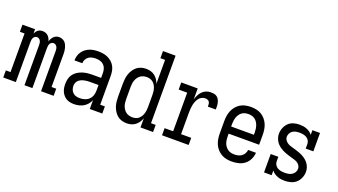

<svg xmlns="http://www.w3.org/2000/svg" viewBox="-62 -1251 3124 1776"><g transform="rotate(20 1500.0 -363.5)"><path d="M2 0V-70H48V-450H2V-520H126V-478Q131 -489 138 -498.5Q145 -508 154.5 -515Q164 -522 175.5 -525Q187 -528 199 -528Q214 -528 228 -523Q242 -518 252.5 -508Q263 -498 270 -484.5Q277 -471 281 -457Q285 -471 292 -484Q299 -497 309.5 -507.5Q320 -518 333.5 -523Q347 -528 362 -528Q377 -528 391.5 -522.5Q406 -517 417 -506.5Q428 -496 434.5 -482Q441 -468 445 -453.5Q449 -439 450.5 -424Q452 -409 452 -394V-70H498V0H374V-394Q374 -405 372.5 -415.5Q371 -426 366 -436Q361 -446 351.5 -452Q342 -458 331 -458Q321 -458 311.5 -452Q302 -446 297 -436Q292 -426 290.5 -415.5Q289 -405 289 -394V0H211V-394Q211 -405 209.5 -415.5Q208 -426 203 -436Q198 -446 188.5 -452Q179 -458 169 -458Q158 -458 148.5 -452Q139 -446 134 -436Q129 -426 127.5 -415.5Q126 -405 126 -394V0Z M701 8Q682 8 662.5 4.5Q643 1 626 -8.5Q609 -18 596 -33Q583 -48 575 -65.5Q567 -83 564 -102.5Q561 -122 561 -141Q561 -166 567 -191Q573 -216 588 -236Q603 -256 624.5 -270Q646 -284 669.5 -292Q693 -300 718 -303Q743 -306 768 -306H854V-355Q854 -376 847.5 -396.5Q841 -417 826 -431.5Q811 -446 790 -452Q769 -458 749 -458Q730 -458 711 -454Q692 -450 677 -439Q662 -428 653 -410.5Q644 -393 644 -374Q644 -374 644 -374Q644 -374 644 -374H567Q567 -374 567 -374Q567 -374 567 -374Q567 -397 573 -418.5Q579 -440 591.5 -458.5Q604 -477 622 -491Q640 -505 661 -513.5Q682 -522 704 -525Q726 -528 749 -528Q772 -528 796 -524Q820 -520 841.5 -510Q863 -500 881 -484Q899 -468 910.5 -447Q922 -426 926.5 -402.5Q931 -379 931 -355V-70H977V0H854V-86Q844 -64 828.5 -45.5Q813 -27 792.5 -15Q772 -3 748.5 2.5Q725 8 701 8ZM732 -62Q756 -62 779.5 -69Q803 -76 820.5 -92.5Q838 -109 846 -132.5Q854 -156 854 -180V-236H768Q753 -236 738.5 -234.5Q724 -233 710 -229.5Q696 -226 682.5 -219.5Q669 -213 658.5 -202.5Q648 -192 643 -178Q638 -164 638 -149Q638 -131 644.5 -113.5Q651 -96 664.5 -83.5Q678 -71 695.5 -66.5Q713 -62 732 -62Z M1219 8Q1194 8 1170 1Q1146 -6 1127 -21.5Q1108 -37 1094.5 -58.5Q1081 -80 1073.5 -103Q1066 -126 1063.5 -150.5Q1061 -175 1061 -200V-320Q1061 -345 1063.5 -369.5Q1066 -394 1073.5 -417Q1081 -440 1094.5 -461.5Q1108 -483 1127 -498.5Q1146 -514 1170 -521Q1194 -528 1219 -528Q1241 -528 1263 -522Q1285 -516 1303 -502Q1321 -488 1333.5 -469.5Q1346 -451 1353 -429V-665H1307V-735H1431V-70H1477V0H1353V-91Q1346 -69 1333.5 -50.5Q1321 -32 1303 -18Q1285 -4 1263 2Q1241 8 1219 8ZM1249 -62Q1249 -62 1249 -62Q1249 -62 1249 -62Q1266 -62 1282 -66.5Q1298 -71 1310.5 -81.5Q1323 -92 1331.5 -106Q1340 -120 1345 -135.5Q1350 -151 1352 -167.5Q1354 -184 1354 -200V-320Q1354 -336 1352 -352.5Q1350 -369 1345 -384.5Q1340 -400 1331.5 -414Q1323 -428 1310 -438.5Q1297 -449 1281 -453.5Q1265 -458 1249 -458Q1232 -458 1216 -453.5Q1200 -449 1186.5 -439Q1173 -429 1163.5 -415Q1154 -401 1148.5 -385.5Q1143 -370 1141 -353.5Q1139 -337 1139 -320V-200Q1139 -183 1141 -166.5Q1143 -150 1148.5 -134.5Q1154 -119 1163.5 -105Q1173 -91 1186.5 -81Q1200 -71 1216 -66.5Q1232 -62 1249 -62Z M1565 0V-70H1649V-450H1565V-520H1727V-411Q1733 -434 1743.5 -455Q1754 -476 1770 -493Q1786 -510 1808 -519Q1830 -528 1853 -528Q1869 -528 1885.5 -525.5Q1902 -523 1915 -513Q1928 -503 1935.5 -488.5Q1943 -474 1946.5 -458.5Q1950 -443 1950.5 -426.5Q1951 -410 1951 -394H1873Q1873 -406 1872 -418Q1871 -430 1865 -440Q1859 -450 1847.5 -454Q1836 -458 1825 -458Q1805 -458 1788 -448.5Q1771 -439 1760 -423Q1749 -407 1742.5 -389Q1736 -371 1732.5 -352Q1729 -333 1728 -314Q1727 -295 1727 -276V-70H1827V0Z M2252 8Q2225 8 2198.5 2.5Q2172 -3 2149 -16.5Q2126 -30 2108 -50.5Q2090 -71 2079.5 -95.5Q2069 -120 2065 -146.5Q2061 -173 2061 -200V-320Q2061 -347 2065 -373.5Q2069 -400 2079.5 -424.5Q2090 -449 2107.5 -469.5Q2125 -490 2147.5 -503.5Q2170 -517 2196.5 -522.5Q2223 -528 2250 -528Q2277 -528 2303.5 -522.5Q2330 -517 2352.5 -503.5Q2375 -490 2392.5 -469.5Q2410 -449 2420.5 -424.5Q2431 -400 2435 -373.5Q2439 -347 2439 -320V-225H2139V-200Q2139 -183 2141 -166Q2143 -149 2148.5 -133.5Q2154 -118 2164 -104Q2174 -90 2188 -80Q2202 -70 2218.5 -66Q2235 -62 2252 -62Q2271 -62 2289.5 -66Q2308 -70 2323.5 -81Q2339 -92 2348.5 -109Q2358 -126 2360 -145H2437Q2435 -111 2420 -80Q2405 -49 2378.5 -28.5Q2352 -8 2318.5 0Q2285 8 2252 8ZM2362 -295V-320Q2362 -337 2359.5 -353.5Q2357 -370 2351.5 -386Q2346 -402 2336.5 -416Q2327 -430 2313.5 -440Q2300 -450 2283.5 -454Q2267 -458 2250 -458Q2233 -458 2216.5 -454Q2200 -450 2186.5 -440Q2173 -430 2163.5 -416Q2154 -402 2148.5 -386Q2143 -370 2140.5 -353.5Q2138 -337 2138 -320V-295Z M2774 8Q2756 8 2738 5.5Q2720 3 2703 -3.5Q2686 -10 2670.5 -20.5Q2655 -31 2644 -46V0H2569V-181H2644V-136Q2644 -118 2653.5 -102Q2663 -86 2679 -77Q2695 -68 2713 -65Q2731 -62 2749 -62Q2767 -62 2785 -65Q2803 -68 2818.5 -77.5Q2834 -87 2844 -103.5Q2854 -120 2854 -138Q2854 -154 2845 -169Q2836 -184 2822 -193Q2808 -202 2791.5 -207Q2775 -212 2759 -216.5Q2743 -221 2727 -226Q2711 -231 2695.5 -237Q2680 -243 2665 -251Q2650 -259 2636.5 -269Q2623 -279 2611.5 -291.5Q2600 -304 2592.5 -319Q2585 -334 2580.5 -350Q2576 -366 2576 -383Q2576 -413 2587 -441Q2598 -469 2619 -490Q2640 -511 2668.5 -519.5Q2697 -528 2727 -528Q2745 -528 2763 -525.5Q2781 -523 2798 -516.5Q2815 -510 2830 -499.5Q2845 -489 2856 -474V-520H2931V-339H2856V-384Q2856 -402 2846.5 -418Q2837 -434 2821 -443Q2805 -452 2787.5 -455Q2770 -458 2752 -458Q2734 -458 2717 -454.5Q2700 -451 2685.5 -441.5Q2671 -432 2662.5 -416Q2654 -400 2654 -383Q2654 -363 2667 -346Q2680 -329 2698 -320.5Q2716 -312 2735.5 -307Q2755 -302 2774 -296Q2793 -290 2812 -283Q2831 -276 2848.5 -266Q2866 -256 2881.5 -243Q2897 -230 2908.5 -213Q2920 -196 2926 -176.5Q2932 -157 2932 -137Q2932 -107 2920 -78Q2908 -49 2886 -29Q2864 -9 2834 -0.5Q2804 8 2774 8Z"/></g></svg>

Font: Iosevka Gothic
Style: Regular
Weight: 400
Monospace: yes
Designer: Belleve Invis
Foundry: Belleve Invis
Version: Version 15.5.1; ttfautohint (v1.8.4)